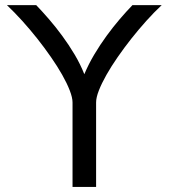

<svg xmlns="http://www.w3.org/2000/svg" viewBox="-20 -736 693 756"><path d="M265.6 0V-332.5Q265.6 -351.6 254.6 -379.9Q243.7 -408.2 224.9 -441.4Q206.1 -474.6 180.7 -511.2Q155.3 -547.9 126.7 -584Q98.1 -620.1 67.4 -654.1Q36.6 -688 7.3 -715.8H122.6Q146.5 -690.9 173.1 -660.2Q199.7 -629.4 225.3 -594.5Q251 -559.6 273.7 -521.5Q296.4 -483.4 312 -443.8Q328.6 -483.4 351.3 -521.5Q374 -559.6 399.4 -594.5Q424.8 -629.4 451.2 -660.2Q477.5 -690.9 501.5 -715.8H616.7Q586.9 -688 556.4 -654.1Q525.9 -620.1 497.3 -584Q468.8 -547.9 443.4 -511.2Q418 -474.6 399.2 -441.4Q380.4 -408.2 369.4 -380.1Q358.4 -352.1 358.4 -332.5V0Z"/></svg>

Font: Arian AMU
Style: Regular
Weight: 400
Designer: Ruben Hakobyan (Tarumian)
Foundry: Ruben Hakobyan (Tarumian)
Version: Version 4.003